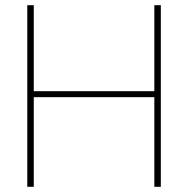

<svg xmlns="http://www.w3.org/2000/svg" viewBox="-20 -719 724 739"><path d="M85 0V-699H110V-368H574V-699H599V0H574V-345H110V0Z"/></svg>

Font: MuseoModerno Thin Thin
Style: Regular
Weight: 250
Version: Version 1.003